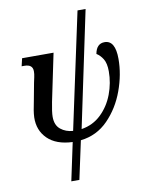

<svg xmlns="http://www.w3.org/2000/svg" viewBox="-105 -834 881 1148"><g transform="rotate(-10 335.5 -260.0)"><path d="M233 240H282L332 8Q430 -3 498.5 -73Q567 -143 602.5 -240.5Q638 -338 638 -432Q638 -545 573 -545Q524 -545 513 -484Q535 -471 551.5 -444.5Q568 -418 568 -369Q568 -298 542.5 -230.5Q517 -163 467.5 -115.5Q418 -68 348 -57L496 -760H447L296 -55Q252 -58 221 -83Q190 -108 190 -159Q190 -188 202 -248L262 -536H71L60 -489H77Q127 -489 127 -447Q127 -430 123 -412.5Q119 -395 116 -380L96 -273Q89 -239 85.5 -218Q82 -197 81 -175Q79 -96 131 -45Q183 6 282 10Z"/></g></svg>

Font: Noto Serif SemiCondensed Semi
Style: Italic
Weight: 600
Width: 4
Italic angle: -12°
Designer: Monotype Design Team
Foundry: Monotype Imaging Inc.
Version: Version 1.901